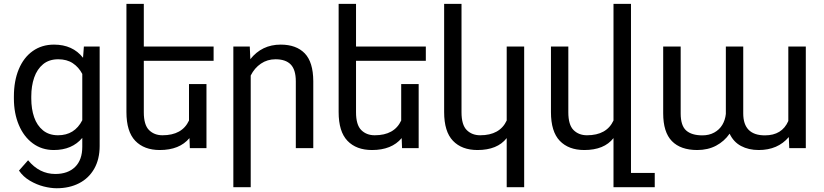

<svg xmlns="http://www.w3.org/2000/svg" viewBox="-20 -770 4282 998"><path d="M78.6 116.7 126 63Q184.6 134.3 267.6 134.3Q333 134.3 370.4 97.7Q407.7 61 407.7 -6.8V-53.2Q354.5 9.8 259.8 9.8Q197.3 9.8 150.4 -24.9Q103.5 -59.6 77.9 -120.4Q52.2 -181.2 52.2 -258.3V-268.6Q52.2 -349.1 77.6 -410.2Q103 -471.2 150.1 -504.6Q197.3 -538.1 260.7 -538.1Q357.9 -538.1 411.6 -469.7L416 -528.3H498V-11.2Q498 57.6 469.7 107.2Q441.4 156.7 390.9 182.6Q340.3 208.5 274.4 208.5Q243.7 208.5 207 199.2Q170.4 189.9 135.5 169.4Q100.6 148.9 78.6 116.7ZM142.6 -258.3Q142.6 -203.6 157.5 -160.6Q172.4 -117.7 203.6 -92.3Q234.9 -66.9 281.7 -66.9Q367.7 -66.9 407.7 -145V-385.7Q389.2 -420.9 358.4 -441.4Q327.6 -461.9 282.7 -461.9Q235.4 -461.9 204.1 -436.3Q172.9 -410.6 157.7 -366.9Q142.6 -323.2 142.6 -268.6Z M727.5 -454.1V-186.5Q727.5 -121.1 754.6 -94Q781.7 -66.9 824.7 -66.9Q926.8 -66.9 962.4 -143.6V-333H1053.2V0H966.8L964.8 -52.2Q913.1 9.8 810.5 9.8Q729 9.8 683.1 -38.1Q637.2 -85.9 637.2 -187.5V-750H727.5V-528.3H1090.3V-454.1Z M1283.2 -377.4V203.1H1192.9V-528.3H1278.3L1281.2 -462.4Q1341.3 -538.1 1439 -538.1Q1520 -538.1 1564 -492.7Q1607.9 -447.3 1608.4 -348.6V0H1517.6V-347.2Q1517.6 -407.7 1491.2 -434.8Q1464.8 -461.9 1412.1 -461.9Q1369.6 -461.9 1336.2 -439.2Q1302.7 -416.5 1283.2 -377.4Z M1830.6 -454.1V-186.5Q1830.6 -121.1 1857.7 -94Q1884.8 -66.9 1927.7 -66.9Q2029.8 -66.9 2065.4 -143.6V-333H2156.2V0H2069.8L2067.9 -52.2Q2016.1 9.8 1913.6 9.8Q1832 9.8 1786.1 -38.1Q1740.2 -85.9 1740.2 -187.5V-750H1830.6V-528.3H2193.4V-454.1Z M2613.8 203.1V-52.2Q2565.4 9.8 2461.9 9.8Q2380.4 9.8 2334.5 -38.1Q2288.6 -85.9 2288.6 -187.5V-750H2378.9V-186.5Q2378.9 -121.1 2406 -94Q2433.1 -66.9 2476.1 -66.9Q2578.1 -66.9 2613.8 -143.6V-528.3H2704.6V203.1Z M3383.3 128.9V203.1H3168.9V-52.2Q3120.6 9.8 3017.1 9.8Q2935.5 9.8 2889.6 -38.1Q2843.8 -85.9 2843.8 -187.5V-528.3H2934.1V-186.5Q2934.1 -121.1 2961.2 -94Q2988.3 -66.9 3031.2 -66.9Q3133.3 -66.9 3168.9 -143.6V-750H3259.8V128.9Z M4077.6 -141.1V-528.3H4168.5V0H4082.5L4080.1 -57.6Q4022.9 9.8 3923.8 9.8Q3871.1 9.8 3831.8 -11.2Q3792.5 -32.2 3772.5 -75.2Q3745.1 -35.6 3702.4 -12.9Q3659.7 9.8 3604.5 9.8Q3517.6 9.8 3472.4 -36.6Q3427.2 -83 3427.2 -181.2V-528.3H3518.1V-180.2Q3518.1 -117.2 3546.6 -91.8Q3575.2 -66.4 3630.9 -66.4Q3666 -66.4 3692.6 -81.1Q3719.2 -95.7 3734.4 -120.8Q3749.5 -146 3752.9 -177.7V-528.3H3843.3V-180.7Q3843.3 -66.4 3956.1 -66.4Q4044.9 -66.4 4077.6 -141.1Z"/></svg>

Font: Mardoto
Style: Regular
Weight: 400
Designer: Christian Robertson, Vahan Hovhannisyan
Foundry: Google
Version: Version 1.000